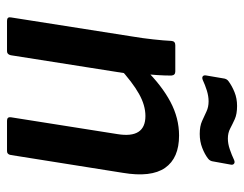

<svg xmlns="http://www.w3.org/2000/svg" viewBox="-96 -616 712 561"><g transform="rotate(90 260.5 -336.0)"><path d="M333.3 0Q321.7 0 323.1 -11.1L372.3 -322.4Q385.8 -404.4 319.4 -404.4Q288.1 -404.4 254.7 -385.6Q221.2 -366.9 176.8 -326.3L182.2 -403.4Q230.3 -452.1 277.9 -477.4Q325.5 -502.7 376.5 -502.7Q442.5 -502.7 471 -461.8Q499.4 -420.9 485.4 -337.9L433.4 -11.1Q431.7 0 422 0ZM41.4 0Q29.3 0 31.3 -11.1L87.3 -367.1Q92.3 -396.5 95.6 -427.4Q99 -458.4 100 -479.9Q100.7 -491.7 112.4 -491.7H189.4Q200.2 -491.7 201.2 -480.5Q201.5 -465.1 199.9 -439.5Q198.3 -413.9 195.6 -393.9L197.1 -361.2L141.9 -11.1Q139.5 0 130.1 0ZM371.8 -563.1Q349.1 -563.1 334.2 -569.9Q319.3 -576.6 306.2 -582.8Q293.2 -589 276.5 -589Q261.6 -589 245.1 -583.9Q228.6 -578.7 214.1 -571.9Q207.3 -569.2 203.6 -571.9Q199.9 -574.6 200.9 -581.3L209.4 -631.2Q210.4 -642.3 218.1 -647.4Q231.3 -657.2 249.7 -664.7Q268.1 -672.2 290 -672.2Q313.7 -672.2 328.6 -665.5Q343.5 -658.7 356.2 -652Q368.9 -645.3 385.3 -645.3Q400.6 -645.3 417 -651Q433.5 -656.6 447.7 -663.4Q454.8 -666.5 458.8 -663.3Q462.9 -660.1 461.5 -653.7L452.4 -603.4Q451.4 -593 443.7 -587.3Q431.5 -577.8 412.8 -570.5Q394.1 -563.1 371.8 -563.1Z"/></g></svg>

Font: Sofia Sans Semi Condensed
Style: Italic
Weight: 400
Italic angle: -9°
Designer: Botio Nikoltchev, Ani Petrova
Foundry: lettersoup
Version: Version 4.101